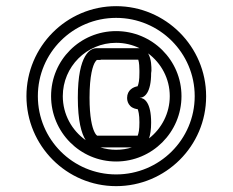

<svg xmlns="http://www.w3.org/2000/svg" viewBox="-20 -568 774 639"><path d="M366.5 51.5C531.4 51.5 666 -82 666 -247V-248C666 -412.9 531.4 -547.5 366.5 -547.5C201.5 -547.5 68 -412.9 68 -248C68 -83.1 201.5 51.5 366.5 51.5ZM366.5 -508.5C510.7 -508.5 628 -392.1 628 -248C628 -103.9 510.7 12.5 366.5 12.5C222.4 12.5 106 -103.9 106 -248C106 -392.1 222.4 -508.5 366.5 -508.5ZM366.5 -30.5C486.4 -30.5 584 -128.1 584 -248C584 -368 486.3 -464.5 366.5 -464.5C246.6 -464.5 150 -367.9 150 -248C150 -128.2 246.5 -30.5 366.5 -30.5ZM366.5 -425.5C394.5 -425.5 421.1 -419 444.7 -407.5C444.7 -407.5 444.6 -407.5 444.5 -407.5H300.5C282.4 -407.5 239 -389.6 239 -243C239 -165.6 251 -123.8 265.1 -101.6C219.1 -133.9 189 -187.6 189 -248C189 -346.1 268.4 -425.5 366.5 -425.5ZM484 -333C484 -333.2 484 -333.5 484 -333.7C484 -345.6 483.9 -371.1 473.4 -389.5C473.3 -389.8 473.1 -390.1 472.9 -390.4C516.6 -358 545 -306.3 545 -248C545 -191.1 517.9 -140.1 476 -107.4C480.3 -119.8 483 -136.9 483 -160C483 -226.2 461.1 -242.5 444.5 -242.5C461.5 -242.5 483 -259.9 483 -325C483 -327.1 484 -329.2 484 -333ZM438.2 -116.5H303.2C301.5 -117.7 298.1 -120.9 294 -129.4C286.6 -145 278 -177.8 278 -243C278 -317.9 289.4 -350.8 296.9 -362.1C299.6 -366.1 301.6 -367.8 302.5 -368.5H315V-369.5H440.1C443.4 -360.7 444 -341.4 444 -333V-326C444 -300.5 441.7 -290 438 -280.9C424 -278.6 403 -268.6 403 -242C403 -232.5 406 -222.8 413.7 -215.2C421.4 -207.4 432.4 -205.2 438.2 -204.7C440.3 -199.9 444 -187.5 444 -161C444 -136 441.6 -125.3 438.2 -116.5ZM313.9 -77.5H419.2C402.5 -72.3 384.8 -69.5 366.5 -69.5C348.2 -69.5 330.5 -72.3 313.9 -77.5Z"/></svg>

Font: Platiipus Bold
Style: Bold
Weight: 400
Version: Version 001.000